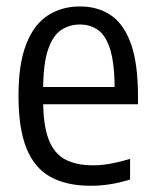

<svg xmlns="http://www.w3.org/2000/svg" viewBox="-20 -571 483 600"><path d="M263.2 9.5Q187.9 9.5 137.9 -18.1Q87.8 -45.7 62.8 -107.4Q37.8 -169.1 37.8 -272.1Q37.8 -371.7 62 -433.2Q86.1 -494.7 129.4 -522.8Q172.6 -550.8 230.1 -550.8Q286.6 -550.8 327.2 -522.9Q367.7 -495 389.5 -433.3Q411.2 -371.7 411.2 -270.5V-245.2H90.7V-299.1H351.3L338.4 -288.1Q338.4 -369.7 324.9 -414.6Q311.3 -459.4 286.9 -476.9Q262.5 -494.4 229.8 -494.4Q196.6 -494.4 170.7 -476.9Q144.7 -459.4 129.7 -414.6Q114.8 -369.7 114.8 -288.1V-259Q114.8 -181.1 131.6 -136.4Q148.4 -91.8 182.9 -73.1Q217.4 -54.4 271.1 -54.4Q296.6 -54.4 324.5 -59.3Q352.4 -64.3 386.5 -74.4V-10Q352.3 0.5 322.6 5Q292.9 9.5 263.2 9.5Z"/></svg>

Font: Encode Sans Condensed Thin
Style: Regular
Weight: 100
Width: 3
Designer: Multiple Designers
Foundry: Impallari Type
Version: Version 3.002